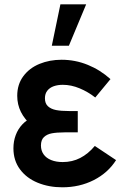

<svg xmlns="http://www.w3.org/2000/svg" viewBox="-20 -822 560 858"><path d="M40 -159.3Q40 -190.7 50.2 -218Q60.3 -245.3 79.8 -266Q99.2 -286.7 126.5 -298L124.7 -258.8Q90 -288.3 73.5 -321.7Q57 -355.1 57 -393.8Q57 -444.8 84.1 -481.3Q111.2 -517.9 156.5 -536.5Q201.8 -555 255 -555Q316 -555 371.9 -532.3Q427.8 -509.7 473.7 -468.5L405.7 -386.3Q373.3 -411.7 335.7 -427.3Q298 -443 260.8 -443Q238.4 -443 220.4 -436.8Q202.4 -430.5 191.6 -417Q180.8 -403.4 180.8 -382.8Q180.8 -359.6 194.2 -347.2Q207.6 -334.8 230.2 -330.3Q252.8 -325.8 287.7 -325.8H327.5V-230.7H287.5Q278.6 -230.7 268.2 -230.5Q233.2 -230.3 211.6 -226.2Q190.1 -222.2 176.5 -209.5Q163 -196.8 163 -171.7Q163 -149.1 174.8 -132.4Q186.5 -115.7 208.5 -106.8Q230.6 -97.8 260.3 -97.8Q303 -97.8 338.5 -116.1Q374.1 -134.4 403.7 -169.8L498.7 -106.5Q462.5 -49.5 399.1 -17.2Q335.7 15 258.5 15Q198.1 15 148.3 -5.5Q98.6 -25.9 69.3 -65.3Q40 -104.8 40 -159.3ZM211.5 -617.5H287.8L365 -802.5H249.9Z"/></svg>

Font: Tap Sans
Style: Regular
Weight: 400
Designer: Tap Payments
Foundry: Tap Payments
Version: Version 1.001;Glyphs 3.1.2 (3151)